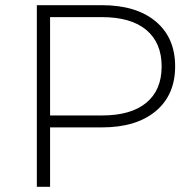

<svg xmlns="http://www.w3.org/2000/svg" viewBox="-20 -720 755 740"><path d="M655 -464Q655 -354 580 -291.5Q505 -229 373 -229H173V0H122V-700H373Q505 -700 580 -637.5Q655 -575 655 -464ZM603 -464Q603 -555 544 -604.5Q485 -654 373 -654H173V-275H373Q485 -275 544 -324Q603 -373 603 -464Z"/></svg>

Font: Idrija Light
Style: Regular
Weight: 300
Designer: Julieta Ulanovsky
Foundry: Julieta Ulanovsky
Version: Version 7.200